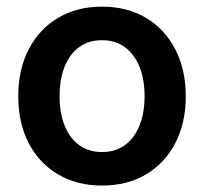

<svg xmlns="http://www.w3.org/2000/svg" viewBox="-20 -559 627 590"><path d="M293.5 11.2Q216.3 11.2 158.2 -23.2Q100.1 -57.6 68.1 -119.4Q36.1 -181.2 36.1 -263.2Q36.1 -345.2 68.1 -407.2Q100.1 -469.2 158.2 -503.9Q216.3 -538.6 293.5 -538.6Q371.1 -538.6 429 -503.9Q486.8 -469.2 518.8 -407.2Q550.8 -345.2 550.8 -263.2Q550.8 -181.2 518.8 -119.4Q486.8 -57.6 429 -23.2Q371.1 11.2 293.5 11.2ZM293.5 -91.8Q335.4 -91.8 364.5 -113.5Q393.6 -135.3 408.9 -174.1Q424.3 -212.9 424.3 -263.2Q424.3 -314.5 408.9 -353Q393.6 -391.6 364.5 -413.6Q335.4 -435.5 293.5 -435.5Q252 -435.5 222.7 -413.8Q193.4 -392.1 178.2 -353.3Q163.1 -314.5 163.1 -263.2Q163.1 -212.4 178.2 -173.8Q193.4 -135.3 222.7 -113.5Q252 -91.8 293.5 -91.8Z"/></svg>

Font: Inter 24pt SemiBold
Style: Regular
Weight: 600
Designer: Rasmus Andersson
Foundry: rsms
Version: Version 4.001;git-66647c0bb